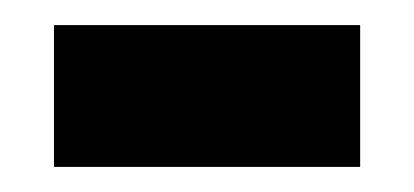

<svg xmlns="http://www.w3.org/2000/svg" viewBox="-20 -349 330 153"><path d="M23 -216H267V-329H23Z"/></svg>

Font: Noto Serif Lao SemiCondensed ExtraBold
Style: Regular
Weight: 800
Width: 4
Designer: Monotype Design Team
Foundry: Monotype Imaging Inc.
Version: Version 2.003